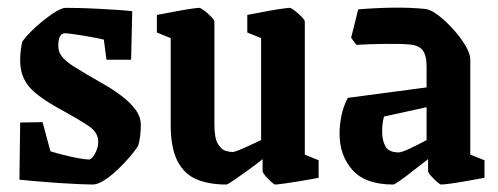

<svg xmlns="http://www.w3.org/2000/svg" viewBox="-20 -484 1334 514"><path d="M228 10Q218 10 193.5 9Q169 8 138.5 6Q108 4 79.5 1.5Q51 -1 32 -3L34 -156L94 -157L115 -79Q131 -74 151 -69Q171 -64 189.5 -60.5Q208 -57 218 -57Q226 -57 234.5 -73Q243 -89 243 -104Q243 -129 219 -145.5Q195 -162 144 -190Q80 -225 57 -253Q34 -281 34 -322Q34 -335 35.5 -349Q37 -363 40 -373Q52 -390 75 -411Q98 -432 121 -447.5Q144 -463 156 -463Q169 -463 192 -462.5Q215 -462 242.5 -460.5Q270 -459 294.5 -457.5Q319 -456 334 -454L331 -324H265L258 -378Q254 -379 239.5 -382Q225 -385 207 -388Q189 -391 174 -393Q159 -395 154 -395Q136 -395 136 -361Q136 -343 148.5 -329.5Q161 -316 178.5 -305.5Q196 -295 212 -285Q232 -273 257 -259Q282 -245 304.5 -228Q327 -211 342 -191.5Q357 -172 357 -149Q357 -138 355.5 -123Q354 -108 350 -94Q342 -81 327 -63.5Q312 -46 294 -29Q276 -12 258.5 -1Q241 10 228 10Z M586 10Q539 10 506 -4Q473 -18 455 -53Q437 -88 437 -150V-382L400 -397V-444Q400 -444 416 -447Q432 -450 453 -454Q474 -458 491.5 -460.5Q509 -463 513 -463Q517 -463 527 -455.5Q537 -448 545.5 -439Q554 -430 554 -426V-151Q554 -114 563.5 -98.5Q573 -83 584.5 -80Q596 -77 602 -77Q607 -77 620.5 -82.5Q634 -88 650 -95.5Q666 -103 679 -109V-382L642 -397V-444Q642 -444 657.5 -447Q673 -450 694.5 -454Q716 -458 733.5 -460.5Q751 -463 756 -463Q759 -463 769 -455.5Q779 -448 787.5 -439Q796 -430 796 -426V-70L833 -55V-8Q833 -8 817 -5Q801 -2 779.5 1.5Q758 5 740 7.5Q722 10 717 10Q714 10 705.5 2.5Q697 -5 690 -13.5Q683 -22 683 -26V-58Q667 -45 645 -29Q623 -13 606 -1.5Q589 10 586 10Z M1033 10Q958 10 923.5 -29Q889 -68 889 -126Q889 -149 894 -174Q899 -199 911 -222L1122 -250V-305Q1122 -336 1111.5 -349.5Q1101 -363 1075 -365Q1053 -367 1011 -366.5Q969 -366 934 -364L920 -383L939 -459Q989 -463 1034.5 -463.5Q1080 -464 1119 -460Q1134 -458 1154 -442.5Q1174 -427 1193.5 -405.5Q1213 -384 1226 -362Q1239 -340 1239 -325V-70L1277 -55V-8Q1255 -4 1230 0.5Q1205 5 1186 7.5Q1167 10 1161 10Q1158 10 1149.5 2.5Q1141 -5 1133.5 -13.5Q1126 -22 1126 -26V-58Q1106 -43 1086 -27Q1066 -11 1051 -0.5Q1036 10 1033 10ZM1003 -132Q1003 -108 1012 -92Q1021 -76 1047 -76Q1055 -76 1076.5 -86Q1098 -96 1122 -109V-197L1008 -172Q1003 -154 1003 -132Z"/></svg>

Font: Grenze Gotisch SemiBold
Style: Regular
Weight: 600
Designer: Renata Polastri
Foundry: Omnibus-Type
Version: Version 1.001